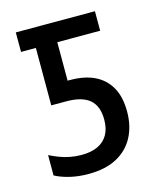

<svg xmlns="http://www.w3.org/2000/svg" viewBox="-89 -601 556 675"><g transform="rotate(-15 189.0 -263.5)"><path d="M151 10Q114 10 83 2.5Q52 -5 30 -17V-91Q46 -83 64 -76Q82 -69 102.5 -65Q123 -61 145 -61Q180 -61 204 -72.5Q228 -84 240.5 -106Q253 -128 253 -161Q253 -210 225.5 -233.5Q198 -257 141 -257H86V-466H32V-537H320V-466H164V-326H173Q225 -326 261.5 -308.5Q298 -291 318 -256Q338 -221 338 -167Q338 -115 317 -75Q296 -35 254.5 -12.5Q213 10 151 10Z"/></g></svg>

Font: Noto Sans Display Condensed
Style: Regular
Weight: 400
Width: 3
Designer: Monotype Design Team
Foundry: Monotype Imaging Inc.
Version: Version 2.003